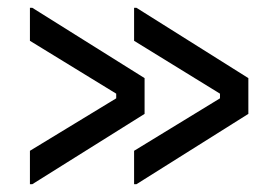

<svg xmlns="http://www.w3.org/2000/svg" viewBox="-20 -494 699 494"><path d="M325 -20V-106L546 -241V-253L325 -389V-474H331L619 -293V-201L331 -20ZM57 -106 279 -241V-253L57 -389V-474H63L352 -293V-201L63 -20H57Z"/></svg>

Font: Space Grotesk Frontify
Style: Regular
Weight: 400
Designer: Florian Karsten
Version: Version 2.000